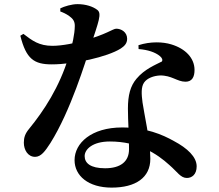

<svg xmlns="http://www.w3.org/2000/svg" viewBox="-20 -830 1040 910"><path d="M509 59.2C623.5 59.2 692.5 11.6 692.5 -77.1C692.5 -166.1 662.9 -290.7 655.6 -343.8C650.5 -382.7 648 -417.1 662.8 -438.6C677.6 -460.1 709 -470.9 738 -472.3C793.5 -473.4 819.6 -442.7 859.2 -442.7C890.8 -442.7 902 -465.8 902 -498.4C902 -554.3 859.6 -599.3 791.7 -619.7C751.5 -632 693.3 -634.1 636.3 -615.8L636.8 -597.5C680.1 -594.2 715.8 -582.5 737.8 -564.2C747.9 -555.7 752.3 -546.6 747.2 -538.5C715.6 -522 665.3 -502.7 626.8 -456.7C597.5 -422 586.3 -377.8 586.3 -315.1C586.3 -256.2 592.3 -175.2 591.5 -122.5C591.5 -64.6 551.7 -32.5 478.1 -32.5C408.5 -32.5 381.2 -57.2 381.2 -90.2C381.2 -122.1 418.6 -159.4 500.5 -159.4C636.3 -159.4 723.8 -101.5 782.9 -47.8C821.7 -14.1 835.9 13.5 865.9 13.5C889.1 13.5 912.1 -2.6 912.1 -41.6C912.1 -86.3 868 -127.6 804.8 -161.2C749.6 -192.3 671.2 -225.9 558.9 -225.9C412.9 -225.9 333.4 -151.6 333.4 -71C333.4 2.9 398.5 59.2 509 59.2ZM146.3 -86.6C174.4 -86.6 193.7 -113 219 -152.2C315.1 -305.1 386 -540.3 408.7 -609.7C447.4 -727.8 464 -766.5 440.7 -783.5C420.3 -799.1 386.4 -810.4 347.5 -810.4C319.8 -810.4 284.7 -799.8 265.8 -790.4V-775.6C276 -771.9 293.5 -765 309.7 -752.7C326.7 -740.4 334.8 -727.8 334.5 -706.8C334 -668.2 323.2 -616.8 305.3 -560.6C261.6 -417.1 188.2 -305.3 117.5 -218.9C99.2 -196.6 93 -178.5 93 -153.8C93 -119.9 111.9 -86.6 146.3 -86.6ZM225.4 -524.9C331.9 -524.9 489.4 -560.3 552 -599.8C569 -611.1 582.6 -623.6 582.6 -646.2C582.6 -678.1 554.4 -694 531.2 -694C514.6 -694 485.4 -666.8 371.7 -635.7C340.4 -627.2 277.3 -612.8 228.9 -612.8C164.7 -612.8 133.3 -637.2 91 -669.4L76.4 -660.7C103.9 -550.2 141.7 -524.9 225.4 -524.9Z"/></svg>

Font: Source Han Serif TW VF
Style: Regular
Weight: 250
Designer: Ryoko NISHIZUKA 西塚涼子 (kana & ideographs); Frank Grießhammer (Latin, Greek & Cyrillic); Wenlong ZHANG 张文龙 (bopomofo); San
Foundry: Adobe
Version: Version 2.002;hotconv 1.1.0;makeotfexe 2.6.0